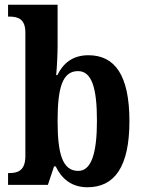

<svg xmlns="http://www.w3.org/2000/svg" viewBox="-20 -780 608 810"><path d="M349 10C463 10 526 -76 526 -269C526 -462 465 -547 353 -547C287 -547 246 -513 222 -463H217C220 -493 223 -552 223 -586V-760H14V-710H19C56 -710 87 -700 87 -643V-121C87 -59 53 -50 21 -50H14V0H182L208 -78H215C240 -26 282 10 349 10ZM310 -59C242 -59 223 -135 223 -270C223 -409 243 -480 309 -480C366 -480 389 -412 389 -271C389 -135 366 -59 310 -59Z"/></svg>

Font: Noto Serif Armenian Condensed
Style: Bold
Weight: 700
Width: 3
Designer: Monotype Design Team
Foundry: Monotype Imaging Inc.
Version: Version 2.008